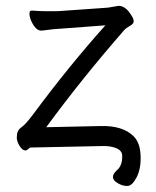

<svg xmlns="http://www.w3.org/2000/svg" viewBox="-20 -501 530 652"><path d="M137 -69 322 -73Q397 -75 434 -38Q456 -16 457.5 28Q459 72 444 101Q429 130 413 130.5Q397 131 380.5 121.5Q364 112 363.5 101Q363 90 376 78Q396 62 395 28Q395 11 375.5 2.5Q356 -6 325 -5L82 0Q71 10 67 10Q56 10 46.5 -5.5Q37 -21 37 -33.5Q37 -46 40.5 -54.5Q44 -63 55.5 -71Q67 -79 92 -112Q215 -278 338 -415L191 -404Q164 -403 122 -397H120Q101 -397 86 -430Q80 -444 80 -454.5Q80 -465 87 -465H89Q115 -463 136 -463H168Q180 -463 190 -464L346 -475L382 -481H386Q408 -479 426 -449Q434 -437 434 -428.5Q434 -420 421 -413Q408 -406 402 -399Q258 -234 137 -69Z"/></svg>

Font: LXGW WenKai Lite
Style: Regular
Weight: 400
Designer: LXGW / Fontworks Inc.
Foundry: LXGW / Fontworks Inc.
Version: Version 1.511; March 25, 2025